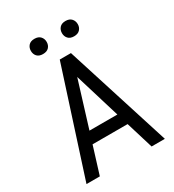

<svg xmlns="http://www.w3.org/2000/svg" viewBox="-210 -1009 1020 1126"><g transform="rotate(-30 300.0 -445.5)"><path d="M424.3 -184.1 480.5 0H570.3L344.7 -710.9H269L39.6 0H129.9L187 -184.1ZM211.4 -262.7 306.6 -571.3 400.4 -262.7ZM147.5 -838.9Q147.5 -816.9 160.9 -802.2Q174.3 -787.6 200.7 -787.6Q227.1 -787.6 240.7 -802.2Q254.4 -816.9 254.4 -838.9Q254.4 -860.8 240.7 -875.7Q227.1 -890.6 200.7 -890.6Q174.3 -890.6 160.9 -875.7Q147.5 -860.8 147.5 -838.9ZM357.4 -837.9Q357.4 -816.4 370.8 -801.5Q384.3 -786.6 410.6 -786.6Q437 -786.6 450.7 -801.5Q464.4 -816.4 464.4 -837.9Q464.4 -859.9 450.7 -875Q437 -890.1 410.6 -890.1Q384.3 -890.1 370.8 -875Q357.4 -859.9 357.4 -837.9Z"/></g></svg>

Font: RobotoMono Nerd Font
Style: Regular
Weight: 400
Monospace: yes
Designer: Google
Version: Version 3.000;Nerd Fonts 3.2.1